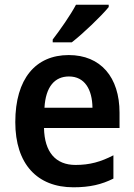

<svg xmlns="http://www.w3.org/2000/svg" viewBox="-20 -786 570 816"><path d="M442 -756V-766H303C279 -721 237 -661 204 -618V-606H285C333 -643 411 -718 442 -756ZM272 -552C132 -552 45 -452 45 -267C45 -89 138 10 292 10C362 10 412 -2 462 -27V-126C408 -98 361 -85 301 -85C216 -85 169 -140 167 -242H488V-307C488 -458 408 -552 272 -552ZM273 -461C340 -461 372 -406 373 -328H169C174 -418 213 -461 273 -461Z"/></svg>

Font: Noto Sans Ethiopic SemiCondensed SemiBold
Style: Regular
Weight: 600
Width: 4
Designer: Monotype Design Team
Foundry: Monotype Imaging Inc.
Version: Version 2.102